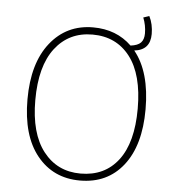

<svg xmlns="http://www.w3.org/2000/svg" viewBox="-54 -817 798 878"><g transform="rotate(5 345.0 -378.5)"><path d="M541 -604Q616 -512 616 -340Q616 -175 543.5 -82.5Q471 10 345 10Q222 10 148 -81.5Q74 -173 74 -339Q74 -505 148.5 -599Q223 -693 345 -693Q452 -693 522 -625Q555 -629 569 -643.5Q583 -658 583 -686Q583 -723 569 -758L596 -767Q614 -731 614 -686Q614 -612 541 -604ZM345 -22Q456 -22 518 -103.5Q580 -185 580 -340Q580 -497 517 -578.5Q454 -660 345 -660Q237 -660 173.5 -577.5Q110 -495 110 -339Q110 -186 174 -104Q238 -22 345 -22Z"/></g></svg>

Font: Fira Sans UltraLight
Style: Regular
Weight: 200
Designer: Carrois Corporate & Edenspiekermann AG
Foundry: Carrois Corporate GbR & Edenspiekermann AG
Version: Version 4.106;PS 004.106;hotconv 1.0.70;makeotf.lib2.5.58329